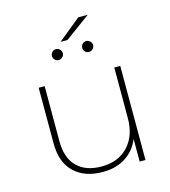

<svg xmlns="http://www.w3.org/2000/svg" viewBox="-121 -924 907 1023"><g transform="rotate(-15 333.0 -412.0)"><path d="M320 3Q221 3 163 -52Q105 -107 105 -214V-519H138V-216Q138 -123 186 -75Q234 -27 321 -27Q414 -27 468 -85Q522 -143 522 -239V-519H555V0H523V-125Q499 -65 446.5 -31Q394 3 320 3ZM247 -634Q234 -634 225.5 -643Q217 -652 217 -664Q217 -676 225.5 -685Q234 -694 247 -694Q259 -694 268 -685Q277 -676 277 -664Q277 -652 268 -643Q259 -634 247 -634ZM414 -634Q401 -634 392.5 -643Q384 -652 384 -664Q384 -676 392.5 -685Q401 -694 414 -694Q426 -694 435 -685Q444 -676 444 -664Q444 -652 435 -643Q426 -634 414 -634ZM281 -725 406 -827H458L319 -725Z"/></g></svg>

Font: Montserrat ExtraLight
Style: Regular
Weight: 200
Designer: Julieta Ulanovsky
Foundry: Julieta Ulanovsky
Version: Version 9.000; ttfautohint (v1.8.4.7-5d5b)